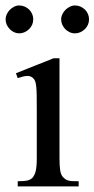

<svg xmlns="http://www.w3.org/2000/svg" viewBox="-26 -669 339 689"><path d="M37.6 0V-18.6Q62 -18.6 74 -21.7Q85.9 -24.9 92.8 -33.7Q95.7 -38.1 98.1 -43.2Q100.6 -48.3 102.3 -55.9Q104 -63.5 105 -74.5Q106 -85.4 106 -101.1V-273.4Q106 -303.2 105.7 -323.5Q105.5 -343.8 104.2 -356.9Q103 -370.1 100.3 -377.2Q97.7 -384.3 92.8 -388.7Q84 -397 71.3 -396.5Q58.6 -396 37.6 -388.7L31.2 -406.2L166.5 -460H187.5V-101.1Q187.5 -71.3 190.2 -56.4Q192.9 -41.5 199.2 -34.7Q204.1 -29.3 208.5 -26.1Q212.9 -22.9 219 -21.2Q225.1 -19.5 233.9 -19Q242.7 -18.6 256.3 -18.6V0ZM93.3 -599.6Q93.3 -589.4 89.4 -580.3Q85.4 -571.3 78.4 -564.5Q71.3 -557.6 62.3 -553.5Q53.2 -549.3 43 -549.3Q33.2 -549.3 24.4 -553.5Q15.6 -557.6 8.8 -564.7Q2 -571.8 -2 -580.8Q-5.9 -589.8 -5.9 -599.6Q-5.9 -608.9 -1.7 -617.9Q2.4 -627 9.3 -633.8Q16.1 -640.6 24.9 -645Q33.7 -649.4 43 -649.4Q53.2 -649.4 62.3 -645.5Q71.3 -641.6 78.4 -634.8Q85.4 -627.9 89.4 -618.9Q93.3 -609.9 93.3 -599.6ZM293.5 -599.6Q293.5 -589.4 289.6 -580.3Q285.6 -571.3 278.6 -564.5Q271.5 -557.6 262.5 -553.5Q253.4 -549.3 243.2 -549.3Q232.9 -549.3 223.9 -553.5Q214.8 -557.6 208 -564.7Q201.2 -571.8 197.3 -580.8Q193.4 -589.8 193.4 -599.6Q193.4 -608.9 197.8 -617.9Q202.1 -627 209 -633.8Q215.8 -640.6 224.9 -645Q233.9 -649.4 243.2 -649.4Q253.4 -649.4 262.5 -645.5Q271.5 -641.6 278.6 -634.8Q285.6 -627.9 289.6 -618.9Q293.5 -609.9 293.5 -599.6Z"/></svg>

Font: Doulos SIL Viet
Style: Regular
Weight: 400
Designer: Walt Agee, Victor Gaultney, Peter Martin, Debbi Hosken, Becca Hirsbrunner
Foundry: SIL International
Version: Version 5.000